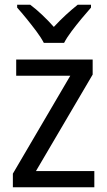

<svg xmlns="http://www.w3.org/2000/svg" viewBox="-20 -786 449 806"><path d="M376 0H34V-57L275 -468H48V-536H369V-473L131 -68H376ZM164 -606Q152 -629 132.5 -655Q113 -681 91.5 -707.5Q70 -734 52 -754V-766H107Q130 -749 156 -724.5Q182 -700 206 -673Q232 -701 256.5 -723.5Q281 -746 306 -766H362V-754Q345 -735 323 -708.5Q301 -682 281 -655.5Q261 -629 249 -606Z"/></svg>

Font: Noto Sans Thai SemiCondensed
Style: Regular
Weight: 400
Width: 4
Designer: Monotype Design Team
Foundry: Monotype Imaging Inc.
Version: Version 2.001